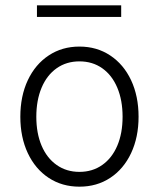

<svg xmlns="http://www.w3.org/2000/svg" viewBox="-20 -700 602 728"><path d="M57.1 -257.3Q57.1 -335.4 85.4 -395.8Q113.8 -456.1 164.6 -489.7Q215.3 -523.4 281.2 -523.4Q347.2 -523.4 397.9 -489.7Q448.7 -456.1 477.1 -395.8Q505.4 -335.4 505.4 -257.3Q505.4 -179.7 477.1 -119.4Q448.7 -59.1 397.9 -25.6Q347.2 7.8 281.2 7.8Q215.3 7.8 164.6 -25.6Q113.8 -59.1 85.4 -119.4Q57.1 -179.7 57.1 -257.3ZM444.8 -257.3Q444.8 -319.8 424.8 -367.4Q404.8 -415 367.7 -441.2Q330.6 -467.3 281.2 -467.3Q231.9 -467.3 194.8 -441.2Q157.7 -415 137.7 -367.4Q117.7 -319.8 117.7 -257.3Q117.7 -194.8 137.7 -147.7Q157.7 -100.6 194.8 -74.5Q231.9 -48.3 281.2 -48.3Q330.6 -48.3 367.7 -74.5Q404.8 -100.6 424.8 -147.7Q444.8 -194.8 444.8 -257.3ZM120.1 -679.7H439.5V-635.7H120.1Z"/></svg>

Font: Reddit Mono Light
Style: Regular
Weight: 300
Monospace: yes
Designer: Stephen Hutchings
Foundry: Reddit
Version: Version 1.011